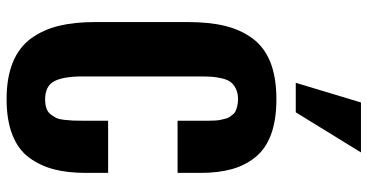

<svg xmlns="http://www.w3.org/2000/svg" viewBox="-290 -830 1131 591"><g transform="rotate(90 275.5 -534.5)"><path d="M234.9 -879.4 295.4 -1080.1H449.2L325.7 -879.4ZM285.2 10.7Q218.8 10.7 171.9 -8.5Q125 -27.8 98.1 -64.9Q71.3 -102.1 59.6 -149.9Q47.9 -197.8 47.9 -261.2V-546.9Q47.9 -612.8 59.6 -661.1Q71.3 -709.5 98.1 -746.1Q125 -782.7 171.6 -801.3Q218.3 -819.8 285.2 -819.8Q348.6 -819.8 393.3 -803.5Q438 -787.1 463.6 -755.4Q489.3 -723.6 500.7 -682.4Q512.2 -641.1 512.2 -585.9V-515.6H351.6V-591.8Q351.6 -605.5 351.6 -610.8Q351.6 -616.2 351.1 -628.4Q350.6 -640.6 349.4 -645.8Q348.1 -650.9 345.9 -660.6Q343.8 -670.4 340.6 -674.8Q337.4 -679.2 332.5 -685.5Q327.6 -691.9 321 -694.6Q314.5 -697.3 305.4 -699.5Q296.4 -701.7 285.6 -701.7Q266.6 -701.7 253.2 -695.1Q239.7 -688.5 232.4 -678.7Q225.1 -668.9 221.2 -652.1Q217.3 -635.3 216.3 -620.8Q215.3 -606.4 215.3 -584.5V-222.7Q215.3 -163.6 230.2 -135.7Q245.1 -107.9 285.6 -107.9Q301.3 -107.9 313 -111.8Q324.7 -115.7 331.8 -124.8Q338.9 -133.8 343 -142.3Q347.2 -150.9 348.9 -166.5Q350.6 -182.1 351.1 -192.9Q351.6 -203.6 351.6 -222.7V-301.8H512.2V-233.4Q512.2 -177.2 501.2 -135Q490.2 -92.8 465.3 -58.8Q440.4 -24.9 395 -7.1Q349.6 10.7 285.2 10.7Z"/></g></svg>

Font: Oswald
Style: DemiBold
Weight: 600
Designer: Vernon Adams
Foundry: Vernon Adams
Version: 3.0; ttfautohint (v0.95) -l 8 -r 50 -G 200 -x 0 -w "G" -W -c